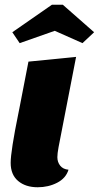

<svg xmlns="http://www.w3.org/2000/svg" viewBox="-20 -770 417 810"><path d="M222 -107Q222 -86 234 -71Q246 -56 269 -54Q258 -18 221 1Q184 20 139 20Q88 20 56.5 -6.5Q25 -33 25 -83Q25 -132 58 -294L62 -314L100 -510L301 -530L227 -149Q222 -122 222 -107ZM63 -588 32 -634 199 -750H245L377 -634L328 -588L211 -640Z"/></svg>

Font: Sansita ExtraBold Italic
Style: Regular
Weight: 800
Italic angle: -11°
Designer: Pablo Cosgaya
Foundry: Omnibus-Type
Version: Version 1.006